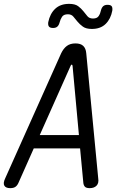

<svg xmlns="http://www.w3.org/2000/svg" viewBox="-41 -965 661 995"><path d="M391 -16 374 -196H134L54 -16Q48 -3 38.5 3.5Q29 10 12 10Q-11 10 -18.5 -3Q-26 -16 -14 -41L276 -689Q288 -714 305.5 -727Q323 -740 350 -740Q377 -740 390.5 -727Q404 -714 406 -689L468 -41Q472 -16 459.5 -3Q447 10 424 10Q407 10 400 3.5Q393 -3 391 -16ZM368 -265 335 -624Q334 -630 330.5 -630Q327 -630 325 -624L165 -265ZM268 -849Q264 -834 256 -827Q248 -820 234 -820Q219 -820 213 -827Q207 -834 209 -850Q218 -894 245 -919.5Q272 -945 317 -945Q348 -945 364 -933Q380 -921 391 -907Q402 -893 412 -881Q422 -869 441 -869Q462 -869 470.5 -882Q479 -895 482 -911Q486 -926 494 -933Q502 -940 516 -940Q532 -940 537.5 -933Q543 -926 541 -910Q533 -867 506.5 -841Q480 -815 435 -815Q405 -815 388.5 -827Q372 -839 360.5 -853Q349 -867 339 -879Q329 -891 311 -891Q289 -891 280.5 -878Q272 -865 268 -849Z"/></svg>

Font: Maple Mono Light
Style: Italic
Weight: 300
Italic angle: -10°
Monospace: yes
Designer: subframe7536
Version: Version 7.000